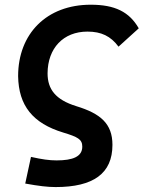

<svg xmlns="http://www.w3.org/2000/svg" viewBox="-20 -547 626 802"><path d="M212.4 234.4C370.1 234.4 449.7 177.7 449.7 58.1C449.7 -30.8 399.4 -72.8 298.8 -103.5C211.9 -130.4 178.7 -174.3 178.7 -240.7C179.2 -345.7 244.6 -415 345.2 -415C403.3 -415 442.4 -396 475.1 -352.1L559.6 -428.7C520 -497.6 460 -527.3 358.9 -527.3C174.8 -527.3 55.7 -406.2 55.7 -229C57.6 -105.5 117.2 -31.7 244.6 6.8C304.2 24.9 323.7 34.7 323.7 65.4C323.7 107.4 284.2 123 216.3 123C186 123 155.8 118.7 109.4 108.4L85.4 219.7C142.6 230 178.7 234.4 212.4 234.4Z"/></svg>

Font: Cascadia Mono SemiBold
Style: Italic
Weight: 600
Italic angle: -10°
Monospace: yes
Designer: Aaron Bell
Foundry: Saja Typeworks
Version: Version 2404.023